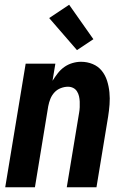

<svg xmlns="http://www.w3.org/2000/svg" viewBox="-20 -788 540 808"><path d="M2 0 88 -520H213L201 -448Q211 -464 223 -479.5Q235 -495 250.5 -506Q266 -517 284.5 -522.5Q303 -528 321 -528Q347 -528 370 -518.5Q393 -509 408 -490.5Q423 -472 430.5 -448.5Q438 -425 440.5 -399.5Q443 -374 441 -348Q439 -322 435 -297L386 0H261L313 -314Q315 -325 315.5 -337Q316 -349 315.5 -360.5Q315 -372 312.5 -383Q310 -394 304 -403.5Q298 -413 288 -418Q278 -423 266 -423Q251 -423 235.5 -417Q220 -411 209 -399Q198 -387 192 -372Q186 -357 183 -341L127 0ZM304 -577 187 -712 271 -768 373 -623Z"/></svg>

Font: Iosevka Extrabold
Style: Italic
Weight: 800
Italic angle: -9°
Monospace: yes
Designer: Belleve Invis
Foundry: Belleve Invis
Version: Version 32.5.0; ttfautohint (v1.8.4)